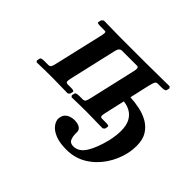

<svg xmlns="http://www.w3.org/2000/svg" viewBox="-148 -643 1083 1083"><g transform="rotate(45 393.5 -101.5)"><path d="M171 -353Q177 -377 177 -386Q177 -394 174 -395.5Q171 -397 163 -397H133Q105 -397 108 -406L112 -424L124 -434L247 -432H446Q446 -432 463 -432Q480 -432 506.5 -432.5Q533 -433 561.5 -433Q590 -433 614 -433.5Q638 -434 649 -434L656 -424L652 -407Q649 -397 622 -397H592Q580 -397 575 -389.5Q570 -382 563 -354L536 -234Q573 -232 611.5 -224Q650 -216 682.5 -197.5Q715 -179 735 -147Q755 -115 755 -65Q755 -51 753.5 -35Q752 -19 748 -1Q734 61 698 114Q662 167 609 199Q556 231 489 231Q435 231 400.5 217Q366 203 349.5 181.5Q333 160 333 139Q333 134 335 126Q340 103 359.5 91.5Q379 80 405 80Q431 80 446.5 90Q462 100 462 118V131Q462 152 469.5 171Q477 190 504 190Q547 190 575.5 144Q604 98 623 20Q628 -3 630.5 -23.5Q633 -44 633 -61Q633 -107 618 -134Q603 -161 579 -174.5Q555 -188 526 -191L500 -77Q498 -67 496.5 -59.5Q495 -52 495 -47Q495 -35 508 -35H539Q566 -35 563 -26L560 -8L549 1L421 -1Q395 -1 361 -0.5Q327 0 301 1L294 -8L298 -26Q301 -35 328 -35H354Q367 -35 372 -44Q377 -53 382 -77L445 -351Q448 -365 448 -371Q448 -381 444 -383.5Q440 -386 435 -386H315Q308 -386 300.5 -380Q293 -374 288 -351L225 -77Q223 -67 221.5 -60Q220 -53 220 -48Q220 -35 234 -35H260Q287 -35 285 -26L281 -8L271 1L146 -1Q118 -1 83.5 -0.5Q49 0 22 1L16 -8L20 -26Q21 -35 49 -35H80Q92 -35 97 -44Q102 -53 107 -77Z"/></g></svg>

Font: Libertinus Serif SemiBold
Style: Italic
Weight: 600
Italic angle: -11.5°
Designer: Philipp H. Poll, Khaled Hosny
Foundry: Caleb Maclennan
Version: Version 7.051;RELEASE